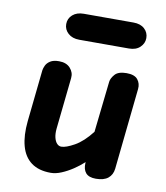

<svg xmlns="http://www.w3.org/2000/svg" viewBox="-88 -867 820 950"><g transform="rotate(10 322.0 -392.0)"><path d="M231 10Q170.5 10 133.2 -17.5Q96 -45 81.8 -97Q67.5 -149 75 -222.5L102.5 -482.5Q104 -493.5 110.5 -507.2Q117 -521 132.8 -531Q148.5 -541 176.5 -541Q213.5 -541 233 -519.2Q252.5 -497.5 249.5 -469.5L222 -210.5Q219.5 -184.5 224 -165.8Q228.5 -147 238 -136.8Q247.5 -126.5 260 -126.5Q283.5 -126.5 325.5 -150Q367.5 -173.5 409.5 -227.5L438 -484Q440 -501.5 457 -521.2Q474 -541 516 -541Q556 -541 572 -521Q588 -501 585 -473.5L542 -65Q538.5 -34.5 517.2 -17.2Q496 0 456 0Q420.5 0 405.2 -18Q390 -36 392 -68L392.5 -72.5Q369 -51 340.8 -32.2Q312.5 -13.5 284.2 -1.8Q256 10 231 10ZM256 -663Q221 -663 200 -682Q179 -701 179 -728.5Q179 -756.5 200 -775Q221 -793.5 256 -793.5H505.5Q541 -793.5 561.2 -775Q581.5 -756.5 581.5 -728.5Q581.5 -702 561.2 -682.5Q541 -663 505.5 -663Z"/></g></svg>

Font: Edu NSW ACT Hand
Style: Regular
Weight: 400
Designer: Tina and Corey Anderson, Eben Sorkin, Mirko Velimirovic
Foundry: Sorkin Type Co.
Version: Version 2.000